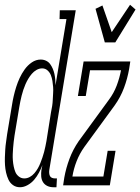

<svg xmlns="http://www.w3.org/2000/svg" viewBox="-37 -778 589 806"><path d="M47 8Q30 8 17.5 -1Q5 -10 -1.5 -24Q-8 -38 -11.5 -53.5Q-15 -69 -16 -85Q-17 -101 -16.5 -117Q-16 -133 -15 -149.5Q-14 -166 -11.5 -182.5Q-9 -199 -7 -215L13 -335Q16 -355 20.5 -374.5Q25 -394 31 -413Q37 -432 45.5 -450.5Q54 -469 66.5 -486.5Q79 -504 96.5 -516Q114 -528 134 -528Q146 -528 156.5 -523Q167 -518 173.5 -509Q180 -500 184.5 -489.5Q189 -479 191.5 -467.5Q194 -456 195 -444Q196 -432 196 -420L242 -698H213L214 -735H281L170 -65Q169 -58 169.5 -51.5Q170 -45 172.5 -39.5Q175 -34 181 -31.5Q187 -29 194 -29H202L200 8H187Q173 8 161.5 2.5Q150 -3 143.5 -13.5Q137 -24 136 -37.5Q135 -51 137 -65L141 -85Q135 -69 126.5 -53Q118 -37 106.5 -23.5Q95 -10 79 -1Q63 8 47 8ZM65 -29Q77 -29 88 -35Q99 -41 107.5 -51Q116 -61 122 -71.5Q128 -82 132.5 -93.5Q137 -105 141 -116.5Q145 -128 148 -139.5Q151 -151 153.5 -163Q156 -175 158 -186L177 -306Q180 -320 182 -333Q184 -346 184.5 -359.5Q185 -373 186 -386.5Q187 -400 186 -413Q185 -426 183 -438.5Q181 -451 176.5 -462.5Q172 -474 162.5 -482.5Q153 -491 140 -491Q128 -491 116.5 -484.5Q105 -478 96.5 -468Q88 -458 81.5 -447Q75 -436 70 -424.5Q65 -413 61 -401Q57 -389 54 -377Q51 -365 48.5 -353Q46 -341 44 -329L24 -209Q22 -196 20.5 -183Q19 -170 18 -157Q17 -144 16.5 -131Q16 -118 17 -105Q18 -92 20.5 -79.5Q23 -67 27.5 -56Q32 -45 42 -37Q52 -29 65 -29ZM403 -600 364 -741 393 -755 432 -643 509 -758 532 -738 447 -600ZM228 0 233 -33Q240 -72 254.5 -111Q269 -150 293 -185L420 -359Q441 -387 453 -419Q465 -451 471 -483H341L323 -375H290L314 -520H510L505 -488Q498 -448 483.5 -409Q469 -370 444 -335L317 -161Q297 -133 284.5 -101Q272 -69 267 -37H397L415 -145H448L424 0Z"/></svg>

Font: Iosevka Curly Slab Extralight
Style: Italic
Weight: 200
Italic angle: -9°
Monospace: yes
Designer: Belleve Invis
Foundry: Belleve Invis
Version: Version 22.1.2; ttfautohint (v1.8.4)